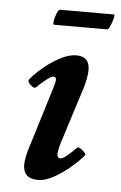

<svg xmlns="http://www.w3.org/2000/svg" viewBox="-46 -598 407 646"><g transform="rotate(5 157.5 -275.5)"><path d="M107 13Q56 13 56 -34Q56 -46 59.5 -63Q63 -80 70 -101L130 -296Q138 -320 137.5 -329Q137 -338 129 -338Q122 -338 106.5 -326.5Q91 -315 73 -297Q69 -293 61.5 -297.5Q54 -302 49 -309Q44 -316 47 -321Q62 -340 88 -362Q114 -384 144 -400Q174 -416 199 -416Q244 -416 244 -370Q244 -345 232 -306L177 -133Q165 -97 164.5 -81.5Q164 -66 175 -66Q183 -66 195.5 -76Q208 -86 228 -106Q232 -110 240 -105Q248 -100 254 -93Q260 -86 257 -83Q240 -63 213.5 -40.5Q187 -18 158.5 -2.5Q130 13 107 13ZM115 -512Q111 -512 113 -525Q115 -538 120.5 -551Q126 -564 131 -564H312Q317 -564 313.5 -551Q310 -538 304.5 -525Q299 -512 294 -512Z"/></g></svg>

Font: Junicode SmExp
Style: Bold Italic
Weight: 700
Width: 6
Italic angle: -11°
Designer: Peter S. Baker
Version: Version 2.205; ttfautohint (v1.8.4)